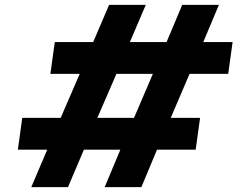

<svg xmlns="http://www.w3.org/2000/svg" viewBox="-20 -765 996 785"><path d="M258 0 323 -153H472L408 0H558L622 -153H780L798 -283H678L755 -463H913L931 -593H811L875 -745H725L661 -593H511L576 -745H426L361 -593H204L186 -463H306L228 -283H71L53 -153H173L108 0ZM456 -463H605L528 -283H378Z"/></svg>

Font: Plus Jakarta Sans ExtraBold
Style: Italic
Weight: 800
Italic angle: -8°
Designer: Gumpita Rahayu
Foundry: Tokotype
Version: Version 2.071;gftools[0.9.30]